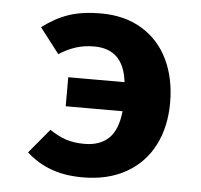

<svg xmlns="http://www.w3.org/2000/svg" viewBox="-45 -596 690 659"><g transform="rotate(5 300.0 -266.0)"><path d="M540 -264Q540 -181 507.5 -117.5Q475 -54 412.5 -18.5Q350 17 263 17Q202 17 155 0Q108 -17 69 -52L139 -136Q168 -116 195.5 -107Q223 -98 259 -98Q312 -98 342.5 -127Q373 -156 380 -221H184V-321H378Q365 -434 264 -434Q230 -434 201.5 -425Q173 -416 143 -397L76 -484Q121 -518 167 -533.5Q213 -549 277 -549Q359 -549 418.5 -513Q478 -477 509 -412.5Q540 -348 540 -264Z"/></g></svg>

Font: Fira Mono
Style: Bold
Weight: 700
Monospace: yes
Designer: Carrois Corporate & Edenspiekermann AG
Foundry: Carrois Corporate GbR & Edenspiekermann AG
Version: Version 3.206